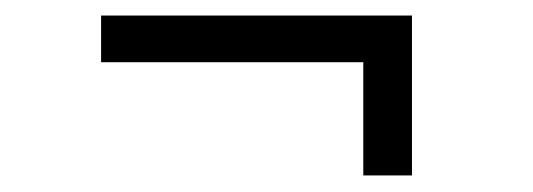

<svg xmlns="http://www.w3.org/2000/svg" viewBox="-20 -374 669 241"><path d="M436 -153.8V-295.9H106.9V-354.5H497.1V-153.8Z"/></svg>

Font: Inter 24pt Light
Style: Regular
Weight: 300
Designer: Rasmus Andersson
Foundry: rsms
Version: Version 4.001;git-66647c0bb